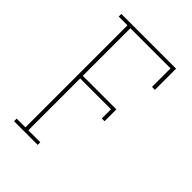

<svg xmlns="http://www.w3.org/2000/svg" viewBox="-215 -832 930 930"><g transform="rotate(45 250.0 -367.5)"><path d="M56 0V-18H116V-717H56V-735H431V-590H411V-717H136V-391H366V-310H347V-373H136V-18H218V0Z"/></g></svg>

Font: Iosevka Curly Slab Thin
Style: Regular
Weight: 100
Monospace: yes
Designer: Belleve Invis
Foundry: Belleve Invis
Version: Version 22.1.2; ttfautohint (v1.8.4)